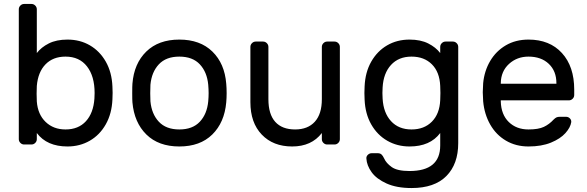

<svg xmlns="http://www.w3.org/2000/svg" viewBox="-20 -730 2967 970"><path d="M549 -261Q549 -238 548 -228Q545 -156 514.5 -102Q484 -48 433.5 -19Q383 10 321 10Q217 10 166 -58V-27Q166 -16 158 -8Q150 0 139 0H102Q91 0 83 -8Q75 -16 75 -27V-683Q75 -694 83 -702Q91 -710 102 -710H139Q150 -710 158 -702Q166 -694 166 -683V-462Q188 -491 226.5 -510.5Q265 -530 321 -530Q384 -530 434 -501Q484 -472 514.5 -418.5Q545 -365 548 -293Q549 -283 549 -261ZM457 -232Q458 -242 458 -260Q458 -345 419.5 -394.5Q381 -444 311 -444Q248 -444 210 -405Q172 -366 166 -296Q165 -286 165 -257Q165 -227 166 -217Q171 -152 210.5 -114Q250 -76 311 -76Q376 -76 414 -117.5Q452 -159 457 -232Z M1125 -259Q1125 -235 1123 -213Q1114 -111 1052.5 -50.5Q991 10 886 10Q781 10 719.5 -50.5Q658 -111 649 -213Q648 -224 648 -259Q648 -296 649 -307Q657 -409 719 -469.5Q781 -530 886 -530Q991 -530 1053 -469.5Q1115 -409 1123 -307Q1125 -285 1125 -259ZM886 -444Q819 -444 782.5 -405Q746 -366 740 -302Q739 -290 739 -259Q739 -229 740 -218Q746 -154 782.5 -115Q819 -76 886 -76Q953 -76 989.5 -115Q1026 -154 1032 -218Q1034 -240 1034 -259Q1034 -278 1032 -302Q1026 -366 989.5 -405Q953 -444 886 -444Z M1272 -520H1309Q1320 -520 1328 -512Q1336 -504 1336 -493V-229Q1336 -153 1370.5 -114.5Q1405 -76 1471 -76Q1535 -76 1570.5 -115Q1606 -154 1606 -229V-493Q1606 -504 1614 -512Q1622 -520 1633 -520H1670Q1681 -520 1689 -512Q1697 -504 1697 -493V-27Q1697 -16 1689 -8Q1681 0 1670 0H1633Q1622 0 1614 -8Q1606 -16 1606 -27V-58Q1554 10 1456 10Q1360 10 1302.5 -50Q1245 -110 1245 -214V-493Q1245 -504 1253 -512Q1261 -520 1272 -520Z M2204 -462V-493Q2204 -504 2212 -512Q2220 -520 2231 -520H2268Q2279 -520 2287 -512Q2295 -504 2295 -493V-7Q2295 99 2235 159.5Q2175 220 2059 220Q1984 220 1933 197Q1882 174 1857.5 140Q1833 106 1831 71Q1830 60 1838.5 52Q1847 44 1858 44H1888Q1900 44 1907 50Q1914 56 1921 71Q1931 94 1959 114Q1987 134 2049 134Q2204 134 2204 5V-58Q2153 10 2049 10Q1987 10 1936.5 -19Q1886 -48 1855.5 -101.5Q1825 -155 1822 -227L1821 -260L1822 -293Q1825 -365 1855.5 -418.5Q1886 -472 1936 -501Q1986 -530 2049 -530Q2105 -530 2143.5 -510.5Q2182 -491 2204 -462ZM1913 -288 1912 -260 1913 -232Q1917 -160 1955.5 -118Q1994 -76 2059 -76Q2123 -76 2162 -115.5Q2201 -155 2204 -224Q2205 -234 2205 -260Q2205 -286 2204 -296Q2201 -366 2162 -405Q2123 -444 2059 -444Q1994 -444 1955.5 -402Q1917 -360 1913 -288Z M2881 -277V-250Q2881 -239 2873 -231Q2865 -223 2854 -223H2510V-217Q2512 -151 2550.5 -113.5Q2589 -76 2650 -76Q2700 -76 2727.5 -89Q2755 -102 2777 -126Q2785 -134 2791.5 -137Q2798 -140 2809 -140H2839Q2851 -140 2859 -132Q2867 -124 2866 -113Q2862 -86 2836.5 -57.5Q2811 -29 2763.5 -9.5Q2716 10 2650 10Q2586 10 2536 -19.5Q2486 -49 2456.5 -101Q2427 -153 2421 -218Q2419 -248 2419 -264Q2419 -280 2421 -310Q2427 -372 2456.5 -422Q2486 -472 2535.5 -501Q2585 -530 2650 -530Q2757 -530 2819 -462Q2881 -394 2881 -277ZM2791 -307V-310Q2791 -371 2752.5 -407.5Q2714 -444 2650 -444Q2592 -444 2551.5 -407Q2511 -370 2510 -310V-307Z"/></svg>

Font: Rubik
Style: Regular
Weight: 400
Designer: Hubert & Fischer
Foundry: Hubert & Fischer
Version: Version 1.100